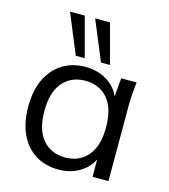

<svg xmlns="http://www.w3.org/2000/svg" viewBox="-113 -842 826 940"><g transform="rotate(15 300.0 -372.0)"><path d="M269.9 8.9Q202.8 8.9 152.8 -22.3Q102.8 -53.5 75.4 -112Q47.9 -170.5 47.9 -251.4Q47.9 -332.9 75.6 -390.8Q103.4 -448.8 153.4 -480.1Q203.4 -511.3 269.9 -511.3Q337.6 -511.3 387.2 -476.9Q436.7 -442.5 452.7 -383.1H441.2L451.7 -502.3H529.8Q526.8 -472.9 524.3 -443.6Q521.8 -414.2 521.8 -385.9V0H441.3L440.8 -118.3H452.3Q436.3 -59.4 386.2 -25.2Q336.1 8.9 269.9 8.9ZM286.3 -56.8Q357.5 -56.8 399.9 -106.3Q442.3 -155.7 442.3 -251.4Q442.3 -347.1 399.9 -396.3Q357.5 -445.5 286.3 -445.5Q215.1 -445.5 172.5 -396.3Q129.9 -347.1 129.9 -251.4Q129.9 -155.7 172.3 -106.3Q214.7 -56.8 286.3 -56.8ZM336.3 -551.3 252.6 -752.8H327.9L381.7 -551.3ZM208.5 -551.3 125.3 -752.8H200.1L253.9 -551.3Z"/></g></svg>

Font: Mulish ExtraLight
Style: Regular
Weight: 200
Designer: Vernon Adams
Foundry: Vernon Adams
Version: Version 3.603